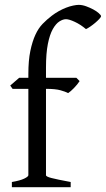

<svg xmlns="http://www.w3.org/2000/svg" viewBox="-20 -777 439 797"><path d="M399.4 -710Q399.4 -706.1 392.1 -698.2Q384.8 -690.4 375 -682.1Q365.2 -673.8 354.5 -666.5Q343.8 -659.2 336.9 -656.2Q313.5 -675.8 290 -686.5Q266.6 -697.3 253.9 -697.3Q241.2 -697.3 226.6 -688Q211.9 -678.7 199.2 -656.2Q186.5 -633.8 178.7 -594.7Q170.9 -555.7 170.9 -496.1V-454.1H296.9L310.5 -440.4Q301.8 -426.8 287.1 -411.6Q272.5 -396.5 262.7 -390.6Q252 -396.5 231 -402.3Q210 -408.2 170.9 -408.2V-49.8Q170.9 -43.9 193.4 -38.1Q215.8 -32.2 273.4 -21.5V0H29.3V-21.5Q63.5 -27.3 80.6 -35.6Q97.7 -43.9 97.7 -49.8V-408.2H32.2L22.5 -421.9L59.6 -454.1H97.7V-468.8Q97.7 -526.4 106 -565.9Q114.3 -605.5 127 -632.8Q139.6 -660.2 157.2 -678.2Q174.8 -696.3 195.3 -711.9Q208 -721.7 223.6 -730.5Q239.3 -739.3 254.4 -745.1Q269.5 -751 283.7 -753.9Q297.9 -756.8 306.6 -756.8Q321.3 -756.8 337.4 -751Q353.5 -745.1 367.2 -737.8Q380.9 -730.5 390.1 -722.2Q399.4 -713.9 399.4 -710Z"/></svg>

Font: Podda
Style: Regular
Weight: 400
Designer: Md. Tanbin Islam Siyam
Foundry: Tanbin Islam Siyam
Version: Version 0.258